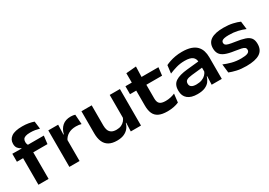

<svg xmlns="http://www.w3.org/2000/svg" viewBox="9 -1436 3096 2209"><g transform="rotate(-30 1557.0 -331.0)"><path d="M262.5 -675.5Q307 -675.5 345.2 -668.8Q383.5 -662 414.5 -651L427.5 -550Q400 -558 371 -563Q342 -568 307 -568Q266 -568 243.2 -559.8Q220.5 -551.5 212 -536.5Q203.5 -521.5 203.5 -501V-499Q203.5 -485.5 207.5 -473.8Q211.5 -462 217 -452.5L129.5 -448.5V-462.5Q105 -473 88 -494.8Q71 -516.5 71 -551V-553.5Q71 -610 116.8 -642.8Q162.5 -675.5 262.5 -675.5ZM89 0V-419.5H224V0ZM7 -353V-459L146.5 -457.5L197 -459H425.5L413 -353Z M631.5 -270.5 601.5 -356H632Q647.5 -420.5 689.5 -457.5Q731.5 -494.5 802 -494.5Q819.5 -494.5 833.5 -492Q847.5 -489.5 859 -486L868 -356.5Q853 -361 834.5 -363.5Q816 -366 796.5 -366Q736.5 -366 694.2 -341Q652 -316 631.5 -270.5ZM500 0V-485H631L625.5 -326.5L635.5 -323V0Z M1076.5 -485V-215.5Q1076.5 -181.5 1086.2 -155.2Q1096 -129 1120 -113.8Q1144 -98.5 1185.5 -98.5Q1223 -98.5 1249.8 -111Q1276.5 -123.5 1294 -144.2Q1311.5 -165 1319.5 -190.5L1338.5 -113.5H1315Q1306.5 -78.5 1283.8 -49.8Q1261 -21 1223 -3.8Q1185 13.5 1128.5 13.5Q1063.5 13.5 1021.8 -10.2Q980 -34 960.2 -80Q940.5 -126 940.5 -192.5V-485ZM1451.5 -485V0H1316L1321 -133L1316 -146V-485Z M1800 12Q1727.5 12 1684.8 -9Q1642 -30 1623.5 -72Q1605 -114 1605 -176.5V-425.5H1739.5V-193.5Q1739.5 -146.5 1761.5 -124.5Q1783.5 -102.5 1841 -102.5Q1874 -102.5 1906 -109.5Q1938 -116.5 1964.5 -128.5L1951.5 -17Q1922 -3.5 1883.2 4.2Q1844.5 12 1800 12ZM1522.5 -375.5V-481H1961L1948.5 -375.5ZM1607 -470 1606.5 -605.5 1741 -617.5 1736 -470Z M2390.5 0 2395.5 -128 2392.5 -145V-276L2392 -297.5Q2392 -346 2360.2 -370Q2328.5 -394 2258 -394Q2197.5 -394 2145.8 -379Q2094 -364 2049.5 -345L2062.5 -450.5Q2088 -463 2120.8 -474Q2153.5 -485 2193.8 -492.2Q2234 -499.5 2281.5 -499.5Q2351.5 -499.5 2398.5 -483.8Q2445.5 -468 2473.2 -439.2Q2501 -410.5 2513 -372Q2525 -333.5 2525 -288V0ZM2197.5 13Q2113.5 13 2068.8 -24Q2024 -61 2024 -128.5V-138Q2024 -213.5 2076.5 -248Q2129 -282.5 2236.5 -293L2403.5 -310L2409 -227.5L2250.5 -210.5Q2198.5 -205 2177.8 -191.5Q2157 -178 2157 -150V-146Q2157 -119.5 2177.8 -104.8Q2198.5 -90 2242 -90Q2284.5 -90 2315.8 -102.2Q2347 -114.5 2366.8 -135Q2386.5 -155.5 2395 -179.5L2415 -111.5H2389.5Q2380.5 -77.5 2359 -49.2Q2337.5 -21 2298.5 -4Q2259.5 13 2197.5 13Z M2847 14.5Q2775.5 14.5 2720.5 2Q2665.5 -10.5 2626.5 -26.5L2613.5 -141Q2658.5 -121.5 2714.8 -106.5Q2771 -91.5 2838 -91.5Q2896 -91.5 2923 -103.5Q2950 -115.5 2950 -142V-143.5Q2950 -161.5 2938 -172Q2926 -182.5 2896.5 -189.2Q2867 -196 2815 -203.5Q2738 -214 2693.8 -232.5Q2649.5 -251 2630.8 -280.8Q2612 -310.5 2612 -353.5V-356.5Q2612 -429.5 2667.8 -465Q2723.5 -500.5 2833.5 -500.5Q2902.5 -500.5 2956.2 -488.2Q3010 -476 3046 -459.5L3059 -354Q3016.5 -372.5 2962.8 -384.8Q2909 -397 2847.5 -397Q2807.5 -397 2785 -391.8Q2762.5 -386.5 2753 -376.8Q2743.5 -367 2743.5 -353V-351.5Q2743.5 -335.5 2753.2 -325.2Q2763 -315 2790.5 -307.5Q2818 -300 2871 -292.5Q2947.5 -282 2994.2 -266.2Q3041 -250.5 3062.2 -222Q3083.5 -193.5 3083.5 -144.5V-141.5Q3083.5 -61 3024.8 -23.2Q2966 14.5 2847 14.5Z"/></g></svg>

Font: AnekLatin_SemiExpandedSemiBold
Style: Regular
Weight: 600
Width: 6
Designer: Yesha Goshar
Foundry: Ek Type
Version: Version 1.003